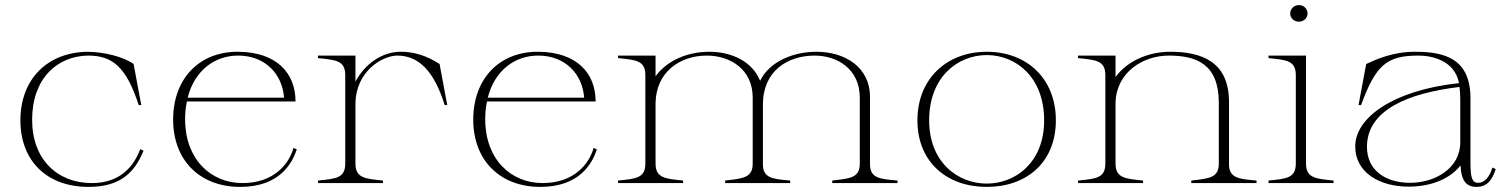

<svg xmlns="http://www.w3.org/2000/svg" viewBox="-20 -718 5918 753"><path d="M327 15C450 15 507 -39 543 -127L530 -133C495 -40 427 0 340 0C206 0 106 -92 106 -248C106 -409 203 -498 325 -500C421 -500 475 -456 524 -306H534L504 -467C463 -496 389 -514 324 -515C164 -513 60 -406 60 -246C60 -86 165 15 327 15Z M922 15C1078 15 1126 -79 1144 -132L1131 -138C1114 -75 1054 0 931 0C807 0 706 -93 706 -250C706 -275 708 -298 713 -320H1139C1139 -432 1064 -514 914 -515C761 -516 659 -409 659 -249C659 -88 765 15 922 15ZM716 -335C743 -442 823 -501 916 -500C1019 -499 1087 -429 1094 -335Z M1374 -77V-310C1375 -441 1482 -500 1538 -500C1621 -500 1682 -441 1724 -306H1734L1704 -467C1654 -499 1606 -515 1552 -515C1480 -515 1413 -470 1374 -398V-500H1227V-490C1299 -483 1334 -480 1334 -423V-77C1334 -20 1299 -17 1227 -10V0H1482V-10C1411 -17 1374 -20 1374 -77Z M2099 15C2255 15 2303 -79 2321 -132L2308 -138C2291 -75 2231 0 2108 0C1984 0 1883 -93 1883 -250C1883 -275 1885 -298 1890 -320H2316C2316 -432 2241 -514 2091 -515C1938 -516 1836 -409 1836 -249C1836 -88 1942 15 2099 15ZM1893 -335C1920 -442 2000 -501 2093 -500C2196 -499 2264 -429 2271 -335Z M2404 -10V0H2659V-10C2588 -17 2551 -20 2551 -77V-314C2553 -436 2647 -500 2752 -500C2843 -500 2932 -447 2932 -335V-77C2932 -21 2895 -18 2824 -10V0H3079V-10C3007 -16 2971 -20 2972 -77V-308C2972 -439 3068 -500 3175 -500C3264 -500 3352 -447 3352 -335V-77C3352 -21 3316 -18 3244 -10V0H3500V-10C3427 -16 3391 -20 3392 -77V-338C3392 -456 3292 -515 3182 -515C3091 -515 2998 -477 2961 -401C2931 -477 2849 -515 2762 -515C2679 -515 2598 -483 2551 -419V-500H2404V-490C2476 -483 2511 -480 2511 -423V-77C2511 -20 2476 -17 2404 -10Z M3850 15C4007 15 4121 -82 4121 -246C4121 -410 4007 -515 3850 -515C3694 -515 3578 -410 3578 -246C3578 -82 3694 15 3850 15ZM3850 2C3737 2 3624 -81 3624 -246C3624 -417 3737 -502 3850 -502C3963 -502 4075 -417 4075 -246C4075 -81 3963 2 3850 2Z M4800 -77V-318C4800 -476 4693 -515 4569 -515C4490 -515 4404 -483 4355 -416V-500H4208V-490C4280 -483 4315 -480 4315 -423V-77C4315 -20 4280 -17 4208 -10V0H4463V-10C4392 -17 4355 -20 4355 -77V-314C4357 -435 4464 -500 4563 -500C4671 -500 4760 -468 4760 -315V-77C4760 -21 4724 -18 4652 -10V0H4908V-10C4836 -16 4799 -20 4800 -77Z M4955 -10V0H5210V-10C5139 -17 5102 -20 5102 -77V-500H4955V-490C5027 -483 5062 -480 5062 -423V-77C5062 -20 5027 -17 4955 -10ZM5108 -665C5108 -685 5092 -698 5074 -698C5056 -698 5040 -684 5040 -665C5040 -646 5056 -633 5074 -633C5092 -633 5108 -646 5108 -665Z M5504 14C5589 14 5664 -14 5708 -69C5711 -7 5732 15 5771 15C5812 15 5833 -13 5846 -55L5833 -61C5821 -21 5801 -1 5777 -1C5751 -1 5747 -26 5747 -87V-332C5747 -487 5648 -515 5530 -515C5443 -515 5379 -486 5338 -467L5308 -306H5318C5376 -464 5419 -500 5543 -500C5594 -500 5685 -482 5702 -392C5441 -364 5295 -255 5295 -144C5295 -40 5392 14 5504 14ZM5510 -1C5418 -1 5341 -47 5341 -142C5341 -287 5503 -353 5704 -377C5706 -361 5707 -344 5707 -326V-160C5707 -57 5607 -1 5510 -1Z"/></svg>

Font: Sprat Thin
Style: Regular
Weight: 100
Designer: Ethan Nakache
Foundry: Collletttivo
Version: Version 2.000;Glyphs 3.2 (3217)